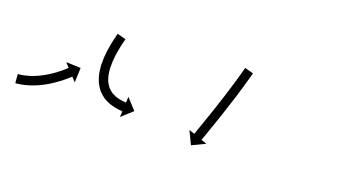

<svg xmlns="http://www.w3.org/2000/svg" viewBox="-37 -653 751 406"><g transform="rotate(15 338.0 -450.0)"><path d="M1.3 -407.5C0.9 -407.5 0.4 -407.5 0 -407.5L0 -387.5C0.4 -387.5 0.9 -387.5 1.4 -387.5C1.4 -387.5 1.4 -387.5 1.4 -387.5C1.4 -387.5 1.4 -387.5 1.4 -387.5C2.7 -387.5 4 -387.6 5.4 -387.6C5.4 -387.6 5.4 -387.6 5.4 -387.6C5.5 -387.6 5.5 -387.6 5.5 -387.6C7.5 -387.7 9.5 -387.8 11.6 -388C11.6 -388 11.6 -388 11.7 -388C11.7 -388 11.7 -388 11.7 -388C14.4 -388.2 17 -388.5 19.6 -388.9C19.6 -388.9 19.6 -388.9 19.7 -388.9C19.7 -388.9 19.8 -388.9 19.8 -388.9C22.8 -389.4 25.9 -389.9 28.9 -390.6C28.9 -390.6 29 -390.6 29 -390.6C29.1 -390.6 29.2 -390.6 29.2 -390.6C32.5 -391.4 35.9 -392.2 39.2 -393.1C39.2 -393.1 39.3 -393.1 39.3 -393.1C39.4 -393.1 39.4 -393.1 39.4 -393.1C42.9 -394.2 46.4 -395.3 49.9 -396.5C49.9 -396.5 50 -396.5 50 -396.5C50.1 -396.6 50.1 -396.6 50.1 -396.6C53.7 -397.9 57.2 -399.3 60.7 -400.7C60.7 -400.7 60.7 -400.7 60.8 -400.7C60.8 -400.8 60.9 -400.8 60.9 -400.8C64.3 -402.3 67.7 -403.9 71.1 -405.5C71.1 -405.5 71.1 -405.6 71.2 -405.6C71.2 -405.6 71.3 -405.6 71.3 -405.6C74.5 -407.3 77.7 -409 80.9 -410.7C80.9 -410.7 80.9 -410.7 81 -410.8C81 -410.8 81 -410.8 81 -410.8C84 -412.5 86.9 -414.2 89.8 -416C89.8 -416 89.8 -416 89.9 -416C89.9 -416 89.9 -416 89.9 -416C92.5 -417.7 95 -419.3 97.6 -421C97.6 -421 97.6 -421 97.6 -421C97.6 -421 97.6 -421 97.6 -421C99.8 -422.5 101.9 -423.9 103.9 -425.4C103.9 -425.4 104 -425.4 104 -425.5C104 -425.5 104 -425.5 104 -425.5C105.6 -426.6 107.2 -427.8 108.8 -429C108.8 -429 108.8 -429 108.8 -429C108.8 -429 108.8 -429 108.8 -429C109.8 -429.8 110.9 -430.5 111.9 -431.3L111.9 -431.3L111.9 -431.3C112.2 -431.6 112.6 -431.9 112.9 -432.1L121 -421.7L125.1 -454.3L92.6 -458.4L100.7 -447.9C100.3 -447.7 100 -447.4 99.6 -447.1L99.7 -447.2L99.7 -447.2C98.7 -446.4 97.8 -445.7 96.8 -445C96.8 -445 96.8 -445 96.8 -445C96.8 -445 96.8 -445 96.8 -445C95.3 -443.9 93.8 -442.8 92.3 -441.7C92.3 -441.7 92.3 -441.7 92.3 -441.7C92.4 -441.7 92.4 -441.7 92.4 -441.7C90.4 -440.3 88.4 -438.9 86.4 -437.6C86.4 -437.6 86.4 -437.6 86.4 -437.6C86.5 -437.6 86.5 -437.6 86.5 -437.6C84.1 -436.1 81.7 -434.5 79.2 -433C79.2 -433 79.3 -433 79.3 -433C79.3 -433 79.4 -433 79.4 -433C76.6 -431.4 73.9 -429.7 71.1 -428.2C71.1 -428.2 71.1 -428.2 71.2 -428.2C71.2 -428.2 71.2 -428.2 71.2 -428.2C68.3 -426.6 65.2 -425 62.2 -423.4C62.2 -423.4 62.2 -423.5 62.3 -423.5C62.3 -423.5 62.4 -423.5 62.4 -423.5C59.2 -422 56 -420.5 52.8 -419.1C52.8 -419.1 52.8 -419.1 52.9 -419.1C52.9 -419.2 53 -419.2 53 -419.2C49.8 -417.8 46.5 -416.6 43.2 -415.3C43.2 -415.3 43.3 -415.4 43.3 -415.4C43.4 -415.4 43.4 -415.4 43.4 -415.4C40.2 -414.3 37 -413.3 33.8 -412.3C33.8 -412.3 33.8 -412.3 33.9 -412.4C33.9 -412.4 34 -412.4 34 -412.4C30.9 -411.6 27.9 -410.8 24.8 -410.1C24.8 -410.1 24.9 -410.1 24.9 -410.1C25 -410.2 25 -410.2 25 -410.2C22.3 -409.6 19.5 -409.1 16.7 -408.7C16.7 -408.7 16.8 -408.7 16.8 -408.7C16.9 -408.7 16.9 -408.7 16.9 -408.7C14.6 -408.4 12.2 -408.1 9.9 -407.9C9.9 -407.9 9.9 -407.9 10 -407.9C10 -407.9 10 -407.9 10 -407.9C8.2 -407.8 6.4 -407.7 4.6 -407.6C4.6 -407.6 4.6 -407.6 4.7 -407.6C4.7 -407.6 4.7 -407.6 4.7 -407.6C3.5 -407.5 2.4 -407.5 1.2 -407.5C1.2 -407.5 1.2 -407.5 1.2 -407.5C1.3 -407.5 1.3 -407.5 1.3 -407.5ZM200.3 -535.8C200.5 -536.4 200.7 -537 201 -537.6L182.2 -544.4C181.9 -543.8 181.7 -543.2 181.5 -542.6L181.5 -542.5L181.5 -542.5C180.8 -540.7 180.2 -538.9 179.6 -537.1C179.6 -537.1 179.6 -537.1 179.6 -537.1C179.6 -537.1 179.6 -537.1 179.6 -537.1C178.6 -534.3 177.7 -531.4 176.8 -528.6C176.8 -528.6 176.8 -528.6 176.8 -528.6C176.8 -528.5 176.7 -528.5 176.7 -528.5C175.6 -524.8 174.5 -521.1 173.4 -517.4C173.4 -517.4 173.4 -517.4 173.4 -517.4C173.4 -517.3 173.4 -517.3 173.4 -517.3C172.2 -512.9 171.1 -508.4 170.1 -503.9C170.1 -503.9 170 -503.9 170 -503.8C170 -503.8 170 -503.7 170 -503.7C168.9 -498.7 168 -493.6 167.2 -488.5C167.2 -488.5 167.2 -488.5 167.2 -488.4C167.1 -488.3 167.1 -488.2 167.1 -488.2C166.4 -482.7 165.9 -477.2 165.5 -471.6C165.5 -471.6 165.5 -471.5 165.5 -471.4C165.5 -471.3 165.5 -471.2 165.5 -471.2C165.4 -465.3 165.5 -459.4 166 -453.6C166 -453.6 166 -453.4 166.1 -453.3C166.1 -453.1 166.1 -453 166.1 -453C167 -447 168.2 -441.1 170 -435.4C170 -435.4 170 -435.1 170.1 -434.9C170.2 -434.7 170.2 -434.5 170.2 -434.5C172.4 -429 175.1 -423.6 178.4 -418.5C178.4 -418.5 178.5 -418.3 178.7 -418.1C178.8 -417.9 178.9 -417.7 178.9 -417.7C182.4 -413.2 186.4 -409.1 190.7 -405.4C190.7 -405.4 190.8 -405.3 191 -405.1C191.2 -405 191.4 -404.9 191.4 -404.9C195.4 -402 199.7 -399.3 204.2 -397.1C204.2 -397.1 204.3 -397 204.4 -396.9C204.6 -396.9 204.7 -396.8 204.7 -396.8C208.5 -395.2 212.4 -393.7 216.3 -392.4C216.3 -392.4 216.4 -392.4 216.5 -392.4C216.6 -392.3 216.7 -392.3 216.7 -392.3C219.7 -391.5 222.7 -390.7 225.8 -390.1C225.8 -390.1 225.9 -390.1 225.9 -390.1C226 -390 226 -390 226 -390C228 -389.7 230 -389.3 231.9 -389C231.9 -389 232 -389 232 -389C232 -389 232 -389 232 -389C232.7 -388.9 233.4 -388.8 234.1 -388.7L232.3 -375.7L258.4 -395.6L238.5 -421.6L236.7 -408.6C236.1 -408.6 235.5 -408.7 234.8 -408.8C234.8 -408.8 234.8 -408.8 234.9 -408.8C234.9 -408.8 234.9 -408.8 234.9 -408.8C233.2 -409.1 231.4 -409.4 229.7 -409.7C229.7 -409.7 229.8 -409.7 229.8 -409.7C229.9 -409.7 229.9 -409.6 229.9 -409.6C227.3 -410.2 224.6 -410.9 222 -411.6C222 -411.6 222.1 -411.6 222.2 -411.5C222.3 -411.5 222.4 -411.5 222.4 -411.5C219.1 -412.5 215.8 -413.8 212.7 -415.1C212.7 -415.1 212.8 -415.1 213 -415C213.1 -414.9 213.2 -414.9 213.2 -414.9C209.7 -416.7 206.3 -418.8 203 -421.1C203 -421.1 203.2 -421 203.4 -420.8C203.5 -420.7 203.7 -420.6 203.7 -420.6C200.4 -423.4 197.4 -426.6 194.7 -430.1C194.7 -430.1 194.8 -429.9 194.9 -429.7C195.1 -429.4 195.2 -429.2 195.2 -429.2C192.7 -433.2 190.6 -437.5 188.8 -441.9C188.8 -441.9 188.9 -441.7 189 -441.5C189 -441.3 189.1 -441.1 189.1 -441.1C187.7 -445.9 186.6 -450.9 185.9 -455.8C185.9 -455.8 185.9 -455.7 185.9 -455.5C185.9 -455.4 186 -455.2 186 -455.2C185.5 -460.4 185.4 -465.6 185.5 -470.8C185.5 -470.8 185.5 -470.7 185.5 -470.6C185.5 -470.5 185.5 -470.4 185.5 -470.4C185.8 -475.5 186.3 -480.6 187 -485.6C187 -485.6 187 -485.6 186.9 -485.5C186.9 -485.4 186.9 -485.3 186.9 -485.3C187.7 -490.1 188.6 -494.9 189.6 -499.6C189.6 -499.6 189.6 -499.5 189.6 -499.5C189.5 -499.4 189.5 -499.4 189.5 -499.4C190.5 -503.6 191.6 -507.9 192.7 -512.1C192.7 -512.1 192.7 -512 192.7 -512C192.7 -512 192.7 -511.9 192.7 -511.9C193.7 -515.5 194.7 -519.1 195.8 -522.6C195.8 -522.6 195.8 -522.6 195.8 -522.5C195.8 -522.5 195.8 -522.5 195.8 -522.5C196.7 -525.2 197.6 -527.9 198.5 -530.6C198.5 -530.6 198.5 -530.6 198.5 -530.6C198.5 -530.6 198.5 -530.6 198.5 -530.6C199.1 -532.3 199.7 -534.1 200.3 -535.8L200.3 -535.8ZM479.4 -535.7C479.7 -536.4 479.9 -537 480.1 -537.6L461.3 -544.5C461.1 -543.8 460.9 -543.2 460.6 -542.6C460 -540.9 459.4 -539.1 458.7 -537.4L458.7 -537.4L458.7 -537.4C457.7 -534.7 456.7 -531.9 455.7 -529.2L455.7 -529.2L455.7 -529.3C454.4 -525.7 453 -522.2 451.7 -518.7L451.7 -518.7L451.7 -518.8C450.1 -514.6 448.5 -510.5 446.8 -506.3L446.8 -506.3L446.8 -506.4C445 -501.7 443.2 -497.1 441.3 -492.5L441.3 -492.5L441.3 -492.6C439.3 -487.6 437.3 -482.7 435.3 -477.8L435.3 -477.8L435.3 -477.8C433.2 -472.8 431.1 -467.7 428.9 -462.7L428.9 -462.7L428.9 -462.7C426.8 -457.7 424.6 -452.6 422.4 -447.6L422.5 -447.6L422.5 -447.6C420.3 -442.7 418.2 -437.9 416.1 -433L416.1 -433L416.1 -433C414.1 -428.5 412.1 -423.9 410 -419.4L410 -419.4L410 -419.4C408.2 -415.3 406.4 -411.2 404.6 -407.2C403 -403.7 401.5 -400.3 399.9 -396.9C398.7 -394.2 397.5 -391.6 396.3 -388.9C395.6 -387.2 394.8 -385.5 394 -383.8C393.8 -383.2 393.5 -382.6 393.2 -382L381.2 -387.4L392.8 -356.8L423.4 -368.3L411.4 -373.7C411.7 -374.3 412 -375 412.2 -375.6C413 -377.3 413.8 -379 414.6 -380.7C415.8 -383.3 417 -386 418.2 -388.6C419.7 -392.1 421.3 -395.5 422.8 -399C424.7 -403.1 426.5 -407.1 428.3 -411.2L428.3 -411.2L428.3 -411.2C430.3 -415.8 432.4 -420.4 434.4 -424.9L434.4 -424.9L434.4 -424.9C436.5 -429.8 438.7 -434.7 440.8 -439.6L440.8 -439.6L440.8 -439.7C443 -444.7 445.2 -449.8 447.3 -454.9L447.3 -454.9L447.3 -454.9C449.5 -460 451.6 -465.1 453.8 -470.2L453.8 -470.2L453.8 -470.2C455.8 -475.1 457.8 -480.1 459.9 -485L459.9 -485L459.9 -485C461.7 -489.7 463.6 -494.3 465.4 -499L465.4 -499L465.5 -499C467.1 -503.2 468.7 -507.4 470.3 -511.5L470.3 -511.5L470.3 -511.6C471.7 -515.1 473.1 -518.6 474.4 -522.2L474.4 -522.2L474.4 -522.2C475.4 -524.9 476.5 -527.7 477.5 -530.4L477.5 -530.4L477.5 -530.4C478.1 -532.2 478.8 -534 479.4 -535.7Z"/></g></svg>

Font: FRB American Cursive Just Arrows Extralight
Style: Italic
Weight: 200
Italic angle: -25°
Version: Version 2.0;Modular Font Editor K font №1